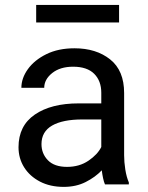

<svg xmlns="http://www.w3.org/2000/svg" viewBox="-20 -729 584 759"><path d="M395 0Q390.6 -9.8 387.5 -24.7Q384.3 -39.6 382.3 -55.7Q356.9 -28.8 318.8 -9.5Q280.8 9.8 231.9 9.8Q178.2 9.8 137.9 -11.2Q97.7 -32.2 75.4 -67.6Q53.2 -103 53.2 -147Q53.2 -231.9 117.7 -276.1Q182.1 -320.3 291 -320.3H380.4V-362.3Q380.4 -409.2 352.3 -437.3Q324.2 -465.3 269 -465.3Q217.8 -465.3 186.3 -440.2Q154.8 -415 154.8 -381.8H64.5Q64.5 -419.9 90.3 -455.8Q116.2 -491.7 163.3 -514.9Q210.4 -538.1 274.4 -538.1Q360.4 -538.1 415.5 -494.1Q470.7 -450.2 470.7 -361.3V-115.2Q470.7 -88.9 475.3 -59.1Q480 -29.3 489.3 -7.8V0ZM245.1 -69.3Q293.9 -69.3 329.8 -93.8Q365.7 -118.2 380.4 -147.9V-256.8H305.7Q228 -256.8 186 -232.7Q144 -208.5 144 -159.2Q144 -121.6 169.4 -95.5Q194.8 -69.3 245.1 -69.3ZM450.7 -709.5V-640.1H123V-709.5Z"/></svg>

Font: Vazirmatn UI FD
Style: Regular
Weight: 400
Designer: Saber Rastikerdar
Foundry: Saber Rastikerdar
Version: Version 33.003